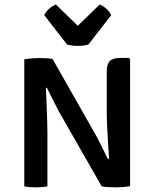

<svg xmlns="http://www.w3.org/2000/svg" viewBox="-20 -798 661 822"><path d="M238.5 -309.5Q225.5 -332 208.8 -366.2Q192 -400.5 180.5 -422.5L176.5 -421.5Q178 -391 179.5 -353.2Q181 -315.5 182 -282Q183 -248.5 183 -230V0Q169.5 2.5 157 3.2Q144.5 4 134 4Q123.5 4 110.2 3.2Q97 2.5 84 0V-544Q97 -546.5 114.8 -548Q132.5 -549.5 144.5 -549.5Q157.5 -549.5 175 -548.8Q192.5 -548 205 -545.5L381.5 -235Q390.5 -220.5 401.5 -198.5Q412.5 -176.5 423.5 -154.2Q434.5 -132 442 -117L447 -118Q445 -145 442.8 -182.2Q440.5 -219.5 438.8 -255.2Q437 -291 437 -313V-489Q437 -523.5 450 -536.8Q463 -550 495 -550H532L537 -544.5V-1Q524 1.5 506.5 2.8Q489 4 477 4Q464.5 4 446 3.2Q427.5 2.5 415.5 0ZM267 -607.5 169.5 -733Q177 -749.5 192 -762Q207 -774.5 219.5 -778.5L313 -687.5L406.5 -778.5Q419 -774.5 433.8 -762Q448.5 -749.5 456 -733L358.5 -607.5Q338 -601.5 313 -601.5Q287.5 -601.5 267 -607.5Z"/></svg>

Font: Signika SC
Style: Regular
Weight: 400
Designer: Anna Giedryś
Foundry: Anna Giedryś
Version: Version 2.000; ttfautohint (v1.8.3) -l 8 -r 50 -G 200 -x 9 -